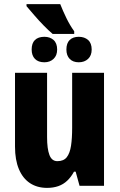

<svg xmlns="http://www.w3.org/2000/svg" viewBox="-20 -904 584 934"><path d="M273 -884Q286 -851 303 -816Q320 -781 341 -752V-739H236Q216 -756 192.5 -780Q169 -804 147.5 -829Q126 -854 109 -874V-884ZM196 -725Q223 -725 240.5 -709.5Q258 -694 258 -663Q258 -634 240.5 -617.5Q223 -601 196 -601Q166 -601 150 -617.5Q134 -634 134 -663Q134 -694 150 -709.5Q166 -725 196 -725ZM363 -725Q391 -725 408.5 -709.5Q426 -694 426 -663Q426 -634 408.5 -617.5Q391 -601 363 -601Q335 -601 319 -617.5Q303 -634 303 -663Q303 -694 319 -709.5Q335 -725 363 -725ZM486 -550V0H367L348 -69H340Q326 -43 307 -25Q288 -7 263.5 1.5Q239 10 209 10Q161 10 126 -13Q91 -36 72 -81Q53 -126 53 -191V-550H209V-237Q209 -180 220.5 -150Q232 -120 259 -120Q290 -120 305 -139.5Q320 -159 325.5 -195Q331 -231 331 -282V-550Z"/></svg>

Font: Noto Sans Display Condensed ExtraBold
Style: Regular
Weight: 800
Width: 3
Designer: Monotype Design Team
Foundry: Monotype Imaging Inc.
Version: Version 2.003